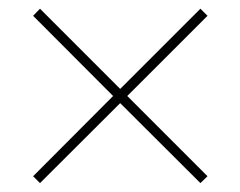

<svg xmlns="http://www.w3.org/2000/svg" viewBox="-20 -574 546 436"><path d="M435.1 -158.2 252.9 -339.8 70.8 -158.2 55.2 -173.8 236.8 -356 55.2 -538.1 70.8 -554.2 252.9 -372.1 435.1 -554.2 451.2 -538.1 269 -356 451.2 -173.8Z"/></svg>

Font: Creato Display Thin
Style: Regular
Weight: 265
Version: Version 1.000